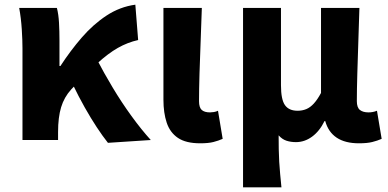

<svg xmlns="http://www.w3.org/2000/svg" viewBox="-20 -598 1656 820"><path d="M76 0V-392Q76 -426 73 -473Q70 -520 62 -564H223Q230 -537 232 -501Q234 -465 234 -425V-316H238Q281 -382 329.5 -438Q378 -494 435 -531.5Q492 -569 558 -578L570 -427Q525 -417 483.5 -393.5Q442 -370 395 -327Q348 -284 284 -216Q254 -183 241 -140Q228 -97 228 -34V0ZM441 12Q418 -17 393 -55Q368 -93 342 -139Q316 -185 290 -239L394 -344Q423 -288 461 -224.5Q499 -161 541.5 -102.5Q584 -44 624 0Z M835 14Q774 14 740 -9Q706 -32 692 -74Q678 -116 678 -172V-564H842Q840 -498 837 -424Q834 -350 832 -282.5Q830 -215 830 -166Q830 -139 841.5 -128.5Q853 -118 877 -118Q884 -118 893.5 -119.5Q903 -121 911 -125L931 -5Q913 3 891.5 8.5Q870 14 835 14Z M1018 202V-564H1180V-234Q1180 -173 1197 -149Q1214 -125 1251 -125Q1271 -125 1288 -132Q1305 -139 1320.5 -156Q1336 -173 1351 -201V-564H1515Q1513 -498 1510.5 -424Q1508 -350 1506 -282.5Q1504 -215 1504 -166Q1504 -139 1517 -128.5Q1530 -118 1554 -118Q1562 -118 1571 -119.5Q1580 -121 1590 -125L1610 -5Q1592 3 1570 8.5Q1548 14 1513 14Q1454 14 1418 -10Q1382 -34 1369 -81H1366Q1345 -38 1313 -14.5Q1281 9 1244 9Q1222 9 1203.5 3Q1185 -3 1170 -20Q1170 12 1170.5 39.5Q1171 67 1172.5 93Q1174 119 1176.5 145.5Q1179 172 1182 202Z"/></svg>

Font: Noto Sans KR ExtraBold
Style: Regular
Weight: 800
Designer: Ryoko NISHIZUKA  (kana, bopomofo & ideographs); Paul D. Hunt (Latin, Greek & Cyrillic); Sandoll Communications , Soo-you
Foundry: Adobe
Version: Version 2.004-H2;hotconv 1.0.118;makeotfexe 2.5.65603